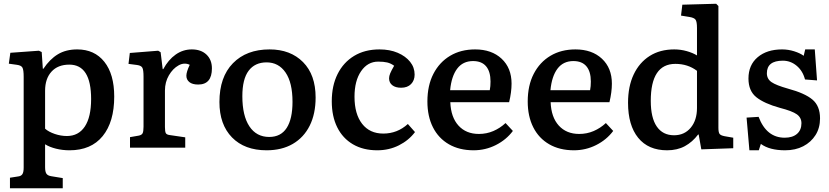

<svg xmlns="http://www.w3.org/2000/svg" viewBox="-20 -786 4414 1022"><path d="M33 216V160L78 153Q93 151 99.5 140.5Q106 130 106 106V-377Q106 -414 99.5 -426Q93 -438 70 -441L27 -447L35 -505L187 -516L202 -509L208 -420H211Q245 -471 288 -497Q331 -523 391 -523Q483 -523 535.5 -457Q588 -391 588 -272Q588 -137 526.5 -61.5Q465 14 350 14Q313 14 278.5 5.5Q244 -3 220 -18V104Q220 128 227 138.5Q234 149 253 152L314 162V216ZM336 -62Q398 -62 431.5 -112.5Q465 -163 465 -259Q465 -442 349 -442Q288 -442 254 -404.5Q220 -367 220 -303V-101Q239 -84 271.5 -73Q304 -62 336 -62Z M672 0V-56L718 -64Q734 -67 739 -76.5Q744 -86 744 -112V-378Q744 -413 738 -425Q732 -437 710 -440L664 -446L671 -504L822 -516L835 -508L846 -418H849Q876 -468 915 -495.5Q954 -523 1001 -523Q1050 -523 1079 -495.5Q1108 -468 1108 -422Q1108 -336 1035 -336Q1004 -336 988 -349Q972 -362 972 -383Q972 -403 990 -441Q961 -455 930.5 -438Q900 -421 879 -385Q858 -349 858 -304V-110Q858 -86 862.5 -77.5Q867 -69 884 -67L966 -55V0Z M1399 14Q1282 14 1215 -54.5Q1148 -123 1148 -243Q1148 -376 1220 -449.5Q1292 -523 1415 -523Q1526 -523 1593 -455.5Q1660 -388 1660 -267Q1660 -180 1628.5 -117Q1597 -54 1538.5 -20Q1480 14 1399 14ZM1413 -57Q1475 -57 1506 -105Q1537 -153 1537 -244Q1537 -346 1500 -400Q1463 -454 1399 -454Q1337 -454 1303.5 -409.5Q1270 -365 1270 -274Q1270 -170 1307.5 -113.5Q1345 -57 1413 -57Z M1988 14Q1913 14 1858.5 -18Q1804 -50 1775 -108.5Q1746 -167 1746 -247Q1746 -330 1777 -392Q1808 -454 1865 -488.5Q1922 -523 2000 -523Q2055 -523 2097 -505Q2139 -487 2163 -457Q2187 -427 2187 -389Q2187 -358 2168 -338.5Q2149 -319 2115 -319Q2085 -319 2068 -332.5Q2051 -346 2051 -369Q2051 -381 2057 -395.5Q2063 -410 2078 -436Q2060 -449 2041 -453.5Q2022 -458 1993 -458Q1937 -458 1902 -407Q1867 -356 1867 -271Q1867 -179 1907.5 -127Q1948 -75 2020 -75Q2095 -75 2151 -126L2189 -83Q2156 -39 2103.5 -12.5Q2051 14 1988 14Z M2501 14Q2425 14 2369.5 -18Q2314 -50 2284.5 -108.5Q2255 -167 2255 -246Q2255 -331 2287 -393Q2319 -455 2376 -489Q2433 -523 2509 -523Q2597 -523 2650 -473.5Q2703 -424 2703 -341Q2703 -296 2690 -242H2377Q2380 -162 2420.5 -117.5Q2461 -73 2529 -73Q2570 -73 2606 -88.5Q2642 -104 2671 -131L2710 -89Q2675 -42 2619.5 -14Q2564 14 2501 14ZM2376 -306H2587Q2591 -326 2591 -352Q2591 -405 2567.5 -433Q2544 -461 2498 -461Q2444 -461 2413.5 -420.5Q2383 -380 2376 -306Z M3035 14Q2959 14 2903.5 -18Q2848 -50 2818.5 -108.5Q2789 -167 2789 -246Q2789 -331 2821 -393Q2853 -455 2910 -489Q2967 -523 3043 -523Q3131 -523 3184 -473.5Q3237 -424 3237 -341Q3237 -296 3224 -242H2911Q2914 -162 2954.5 -117.5Q2995 -73 3063 -73Q3104 -73 3140 -88.5Q3176 -104 3205 -131L3244 -89Q3209 -42 3153.5 -14Q3098 14 3035 14ZM2910 -306H3121Q3125 -326 3125 -352Q3125 -405 3101.5 -433Q3078 -461 3032 -461Q2978 -461 2947.5 -420.5Q2917 -380 2910 -306Z M3531 14Q3431 14 3377 -52.5Q3323 -119 3323 -239Q3323 -326 3353 -389.5Q3383 -453 3438 -488Q3493 -523 3569 -523Q3603 -523 3635 -514Q3667 -505 3690 -491V-637Q3690 -670 3682.5 -681Q3675 -692 3648 -696L3605 -703L3612 -761L3792 -766L3804 -754V-106Q3804 -82 3810 -73.5Q3816 -65 3837 -61L3883 -53V3L3713 9L3699 -70H3696Q3666 -30 3625.5 -8Q3585 14 3531 14ZM3568 -66Q3623 -66 3656.5 -106Q3690 -146 3690 -211V-409Q3641 -446 3575 -446Q3444 -446 3444 -249Q3444 -159 3476 -112.5Q3508 -66 3568 -66Z M3969 14 3954 -160 4018 -164Q4060 -53 4157 -53Q4199 -53 4222.5 -73.5Q4246 -94 4246 -130Q4246 -160 4221.5 -177.5Q4197 -195 4131 -212Q4048 -235 4006 -268.5Q3964 -302 3964 -368Q3964 -440 4013 -481.5Q4062 -523 4143 -523Q4176 -523 4207.5 -513Q4239 -503 4258 -489L4266 -523H4317L4329 -358L4265 -363Q4253 -409 4220.5 -436Q4188 -463 4147 -463Q4062 -463 4062 -396Q4062 -366 4086.5 -349Q4111 -332 4175 -314Q4264 -290 4304.5 -256Q4345 -222 4345 -156Q4345 -105 4321 -67Q4297 -29 4255.5 -7.5Q4214 14 4159 14Q4076 14 4030 -20L4019 14Z"/></svg>

Font: Literata Medium
Style: Regular
Weight: 500
Designer: Latin by Veronika Burian and Jose Scaglione. Greek by Irene Vlachou. Cyrillic by Vera Evstafieva.
Foundry: TypeTogether
Version: Version 3.103; ttfautohint (v1.8.4.7-5d5b);gftools[0.9.29]